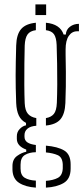

<svg xmlns="http://www.w3.org/2000/svg" viewBox="-20 -709 383 878"><path d="M144 149Q97 146 67.8 127.5Q38.5 109 37 68Q37 63.5 37 59.2Q37 55 37 50Q37 19 58.5 3.8Q80 -11.5 100 -15V-25Q57 -41 57 -74Q57 -78 57 -80.2Q57 -82.5 57 -86Q57 -105.5 70.2 -119.2Q83.5 -133 99 -136V-147Q76.5 -158.5 66 -180.8Q55.5 -203 54 -238Q52.5 -276.5 52 -306.5Q51.5 -336.5 51.5 -364.5Q51.5 -392.5 52.2 -425Q53 -457.5 54 -501Q55.5 -551.5 76.5 -576Q97.5 -600.5 144 -605V-571Q117 -567.5 105.8 -551.2Q94.5 -535 93 -501Q92 -467.5 91.5 -418.8Q91 -370 91.2 -320.8Q91.5 -271.5 93 -237Q94.5 -203.5 108 -188.2Q121.5 -173 146 -169V-134Q119 -132 105.5 -120.5Q92 -109 92 -91Q92 -89.5 92 -87.5Q92 -85.5 92 -84Q92 -67 105.2 -58Q118.5 -49 144 -46V-13Q114 -12.5 94 -0.5Q74 11.5 74 44Q74 47.5 74 52Q74 56.5 74 62Q74 92.5 93.2 104Q112.5 115.5 144 117ZM190 149V118Q224 115.5 244.8 104.2Q265.5 93 267 61Q267 56.5 267 52Q267 47.5 267 43Q265.5 10 244 0.5Q222.5 -9 190 -12V-43Q243.5 -38.5 273.2 -21Q303 -3.5 303 43Q303 47.5 303 52.5Q303 57.5 303 62Q303 109 271.2 127.8Q239.5 146.5 190 149ZM190 -135V-169Q214 -173 226.2 -188Q238.5 -203 240 -239Q241.5 -276.5 241.8 -323.2Q242 -370 241.2 -417.2Q240.5 -464.5 239 -504Q237.5 -537 227 -552.2Q216.5 -567.5 190 -571V-605Q255 -599 271 -551H281Q282 -573 299.5 -586.5Q317 -600 341 -600V-566H333Q309 -566 294.5 -544.8Q280 -523.5 280 -483V-459Q281 -414.5 281.2 -380.2Q281.5 -346 281 -312.8Q280.5 -279.5 279 -238Q277 -188.5 256.8 -164Q236.5 -139.5 190 -135ZM142 -640V-689H191V-640Z"/></svg>

Font: Big Shoulders Stencil Text SC Thin
Style: Regular
Weight: 100
Designer: Patric King
Foundry: XO Type Co
Version: Version 2.001